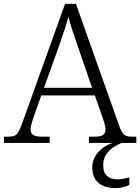

<svg xmlns="http://www.w3.org/2000/svg" viewBox="-22 -734 720 986"><path d="M-2 0V-32H19Q40 -32 51.5 -36.5Q63 -41 71.5 -55Q80 -69 90 -96L312 -714H368L592 -83Q604 -51 616.5 -41.5Q629 -32 661 -32H678V0H435V-32H463Q496 -32 508 -41.5Q520 -51 520 -71Q520 -83 513.5 -103.5Q507 -124 503 -136L465 -244H190L153 -140Q149 -127 142 -105.5Q135 -84 135 -71Q135 -51 148 -41.5Q161 -32 196 -32H233V0ZM204 -283H451L382 -483Q367 -525 352.5 -569.5Q338 -614 329 -648Q322 -618 307.5 -575.5Q293 -533 279 -492ZM573 232Q515 232 483.5 205Q452 178 452 125Q452 95 467 69Q482 43 506.5 25Q531 7 558 0H605Q586 6 563 20.5Q540 35 524 58.5Q508 82 508 114Q508 155 529.5 171Q551 187 580 187Q595 187 609 184.5Q623 182 642 177V216Q627 223 607.5 227.5Q588 232 573 232Z"/></svg>

Font: Noto Serif Malayalam Light
Style: Regular
Weight: 300
Designer: Indian type Foundry, Jelle Bosma, Monotype Design Team
Foundry: Monotype Imaging Inc.
Version: Version 2.104; ttfautohint (v1.8.4.7-5d5b)